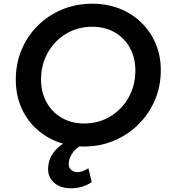

<svg xmlns="http://www.w3.org/2000/svg" viewBox="-20 -777 922 1034"><path d="M433 12Q353 12 286 -14.5Q219 -41 169 -89.5Q119 -138 92 -204Q65 -270 65 -348Q65 -434 96 -508.5Q127 -583 183.5 -639Q240 -695 315 -726Q390 -757 477 -757Q557 -757 624 -730.5Q691 -704 741 -655.5Q791 -607 818.5 -541.5Q846 -476 846 -399Q846 -312 814 -237.5Q782 -163 725.5 -107Q669 -51 594 -19.5Q519 12 433 12ZM433 -112Q511 -112 573.5 -149.5Q636 -187 672.5 -252Q709 -317 709 -397Q709 -466 679.5 -519.5Q650 -573 597.5 -603Q545 -633 477 -633Q399 -633 336.5 -595.5Q274 -558 237.5 -493.5Q201 -429 201 -349Q201 -280 230.5 -226.5Q260 -173 312.5 -142.5Q365 -112 433 -112ZM363 237Q306 237 272.5 208Q239 179 239 134Q239 70 287.5 22.5Q336 -25 414 -39H443L437 0Q414 5 394 21.5Q374 38 362 61Q350 84 350 107Q350 127 364 138.5Q378 150 396 150Q426 150 456 129L474 204Q451 219 423.5 228Q396 237 363 237Z"/></svg>

Font: Plus Jakarta Sans
Style: Bold Italic
Weight: 700
Italic angle: -8°
Designer: Gumpita Rahayu
Foundry: Tokotype
Version: Version 2.071; ttfautohint (v1.8.4.7-5d5b);gftools[0.9.29]